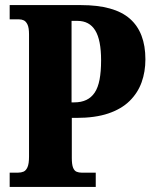

<svg xmlns="http://www.w3.org/2000/svg" viewBox="-20 -734 593 754"><path d="M18 0V-56H51Q63 -56 72.5 -60Q82 -64 88 -77.5Q94 -91 94 -119V-599Q94 -625 88 -637.5Q82 -650 73.5 -654Q65 -658 55 -658H18V-714H298Q429 -714 490 -660.5Q551 -607 551 -501Q551 -452 536 -410.5Q521 -369 489 -337.5Q457 -306 405.5 -288.5Q354 -271 280 -271H262V-114Q262 -88 267 -75.5Q272 -63 281 -59.5Q290 -56 300 -56H356V0ZM272 -332Q299 -332 319 -341.5Q339 -351 352 -370.5Q365 -390 371 -421.5Q377 -453 377 -497Q377 -577 354 -614.5Q331 -652 284 -652H261V-332Z"/></svg>

Font: Noto Serif Khmer ExtraCondensed Black
Style: Regular
Weight: 900
Width: 2
Designer: Danh Hong and the Monotype Design Team
Foundry: Monotype Imaging Inc.
Version: Version 2.004